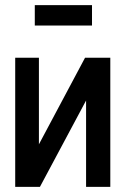

<svg xmlns="http://www.w3.org/2000/svg" viewBox="-20 -724 486 745"><path d="M337 -704H115V-625H337ZM131 -500H39V1H135L314 -334V1H408V-500H310L131 -164Z"/></svg>

Font: Advent Pro SemiBold
Style: Regular
Weight: 600
Designer: VivaRado, Andreas Kalpakidis
Foundry: VivaRado, Andreas Kalpakidis
Version: Version 3.000